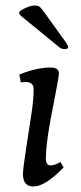

<svg xmlns="http://www.w3.org/2000/svg" viewBox="-20 -673 296 703"><path d="M102.1 9.8Q64 9.8 64 -36.1Q64.5 -56.2 75.2 -126.5Q85.9 -196.8 94.7 -253.4Q103.5 -310.1 103 -347.2Q103 -373 71.8 -373Q64 -373 56.2 -371.1L50.8 -399.9Q113.8 -425.8 165 -425.8Q195.8 -425.8 195.8 -403.8Q195.8 -391.1 164.1 -230Q147.9 -139.2 147.9 -94.2Q147.9 -67.4 164.6 -67.4Q181.2 -67.4 201.2 -80.1L212.9 -60.1Q146 9.8 102.1 9.8ZM104.5 -652.8Q117.2 -652.8 122.1 -649.9Q127 -647 128.4 -645Q129.9 -643.1 139.2 -631.8L221.2 -518.1Q230 -503.9 230 -501Q229.5 -493.2 216.8 -493.2Q204.1 -493.2 194.8 -502L56.2 -615.2Q50.3 -621.1 49.8 -626Q49.8 -632.8 70.8 -642.6Q91.8 -652.3 104.5 -652.8Z"/></svg>

Font: Unna-Italic
Style: Italic
Weight: 400
Italic angle: -8°
Designer: Jorge de Buen U.
Foundry: Omnibus-Type
Version: Version 2.006;PS 002.006;hotconv 1.0.70;makeotf.lib2.5.58329